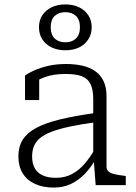

<svg xmlns="http://www.w3.org/2000/svg" viewBox="-20 -836 615 867"><path d="M412 -326V-284Q345 -275 296 -264.5Q247 -254 214 -241.5Q181 -229 161.5 -213Q142 -197 133.5 -176.5Q125 -156 125 -130Q125 -98 137 -76.5Q149 -55 173 -44Q197 -33 233 -33Q273 -33 305 -50Q337 -67 363 -97.5Q389 -128 412 -169V-118Q391 -80 363 -51Q335 -22 300.5 -5.5Q266 11 223 11Q174 11 138 -5.5Q102 -22 82.5 -53.5Q63 -85 63 -130Q63 -173 82 -204Q101 -235 142 -257.5Q183 -280 250 -296.5Q317 -313 412 -326ZM412 0 403 -118 401 -122V-389Q401 -431 389 -456Q377 -481 350 -491.5Q323 -502 276 -502Q221 -502 183 -488Q145 -474 123 -455Q121 -461 122.5 -467.5Q124 -474 129 -480.5Q134 -487 141 -490.5Q148 -494 157 -494V-384H93V-495Q108 -506 134.5 -518Q161 -530 197.5 -538.5Q234 -547 278 -547Q318 -547 351.5 -539.5Q385 -532 409.5 -515Q434 -498 447.5 -470Q461 -442 461 -401V-83Q461 -69 471 -61Q481 -53 499.5 -49Q518 -45 543 -42L548 -41V0ZM209 -713Q209 -679 227 -662Q245 -645 275 -645Q305 -645 323 -662Q341 -679 341 -713Q341 -747 323 -764Q305 -781 275 -781Q245 -781 227 -764Q209 -747 209 -713ZM394 -713Q394 -682 379 -658.5Q364 -635 337.5 -622Q311 -609 275 -609Q240 -609 213 -622Q186 -635 171 -658.5Q156 -682 156 -713Q156 -744 171 -767Q186 -790 213 -803Q240 -816 275 -816Q311 -816 337.5 -803Q364 -790 379 -767Q394 -744 394 -713Z"/></svg>

Font: Roboto Serif 20pt ExtraLight
Style: Regular
Weight: 250
Version: Version 1.008